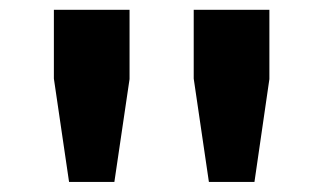

<svg xmlns="http://www.w3.org/2000/svg" viewBox="-20 -750 660 392"><path d="M213.5 -378.5 244.5 -588.5V-730H90V-589.5L121 -378.5ZM499.5 -378.5 530 -588.5V-730H375.5V-589.5L406.5 -378.5Z"/></svg>

Font: Monaspace Krypton
Style: Bold
Weight: 700
Designer: Riley Cran & the Lettermatic Team
Foundry: Lettermatic
Version: Version 1.200 (Monaspace Krypton)